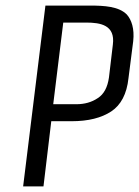

<svg xmlns="http://www.w3.org/2000/svg" viewBox="-20 -669 499 689"><path d="M458 -521C463 -566 452 -598 435 -617C406 -646 355 -649 302 -649H143L63 0H136L164 -234H237C297 -234 344 -246 379 -269C414 -292 435 -332 441 -388ZM385 -509 371 -391C366 -356 353 -331 331 -317C309 -302 283 -295 254 -295H171L207 -588H289C341 -588 394 -579 385 -509Z"/></svg>

Font: Gamestation Condensed
Style: Italic
Weight: 400
Width: 3
Designer: Jonas Hecksher
Foundry: Jonas Hecksher, Playtypeª, e-types AS
Version: Version 1.003